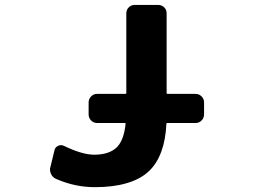

<svg xmlns="http://www.w3.org/2000/svg" viewBox="-20 -776 1040 786"><path d="M368.2 -9.8Q286.1 -9.8 209 -43.9Q195.3 -49.8 188.5 -64.5Q184.6 -73.2 184.6 -82Q184.6 -87.9 186.5 -92.8L203.1 -161.1Q206.1 -173.8 218.3 -179.2Q230.5 -184.6 242.2 -178.7Q314.5 -143.6 364.3 -142.6Q427.7 -142.6 459 -173.8Q487.3 -203.1 494.1 -268.6Q495.1 -272.5 490.2 -272.5H377Q363.3 -272.5 353 -282.7Q342.8 -293 342.8 -307.6V-356.4Q342.8 -371.1 353 -381.3Q363.3 -391.6 377 -391.6H492.2Q497.1 -391.6 497.1 -395.5V-721.7Q497.1 -736.3 507.3 -746.1Q517.6 -755.9 531.2 -755.9H627Q641.6 -755.9 651.9 -746.1Q662.1 -736.3 662.1 -721.7V-395.5Q662.1 -391.6 666 -391.6H781.2Q794.9 -391.6 805.2 -381.3Q815.4 -371.1 815.4 -356.4V-307.6Q815.4 -293 805.2 -282.7Q794.9 -272.5 781.2 -272.5H665Q661.1 -272.5 661.1 -268.6Q658.2 -204.1 640.6 -156.2Q622.1 -104.5 586.9 -72.8Q551.8 -41 496.1 -25.4Q442.4 -9.8 368.2 -9.8Z"/></svg>

Font: Rounded-L Mgen+ 1mn bold
Style: Bold
Weight: 700
Designer: [Source Han Sans]
Ryoko NISHIZUKA  (kana & ideographs); Paul D. Hunt (Latin, Greek & Cyrillic); Wenlong ZHANG  (bopomofo
Version: Version 1.059.20150602